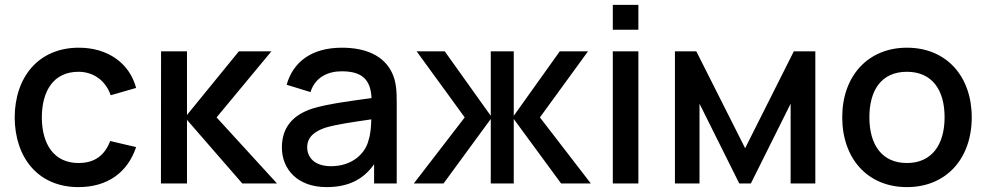

<svg xmlns="http://www.w3.org/2000/svg" viewBox="-20 -750 4033 785"><path d="M301 15C417 15 501 -42.5 536.5 -148.5L430.5 -173.5C408.5 -115.5 368 -83.5 301 -83.5C202 -83.5 151.5 -158.5 151 -270C151.5 -378 198.5 -456.5 301 -456.5C361.5 -456.5 412 -421 432.5 -360.5L536.5 -390.5C509.5 -492 420.5 -555 302.5 -555C139 -555 41 -437 40 -270C41 -105.5 135.5 15 301 15Z M744.5 0V-260L970.5 0H1112.5L865.5 -270L1089.5 -540H956.5L744.5 -280V-540H638.5L638 0Z M1315 15C1402.5 15 1465 -15 1509.5 -78.5V0H1602V-332.5C1602 -377.5 1600 -416.5 1583 -452C1549.5 -523 1474.5 -555 1378 -555C1253 -555 1178 -496 1152 -403.5L1249.5 -373.5C1268 -433.5 1320 -458.5 1377 -458.5C1461.5 -458.5 1495.5 -423.5 1499 -349C1411.5 -337 1322.5 -325.5 1260 -307C1176.5 -280.5 1132.5 -228.5 1132.5 -147C1132.5 -59 1195.5 15 1315 15ZM1333.5 -70.5C1266.5 -70.5 1236 -106 1236 -148C1236 -190.5 1267.5 -213.5 1310.5 -228C1356 -241.5 1416.5 -250 1498 -262C1497.5 -236.5 1495.5 -202.5 1487 -177.5C1475 -125 1422.5 -70.5 1333.5 -70.5Z M1793.5 0 1986.5 -263.5V0H2080.5V-263.5L2274 0H2395.5L2187.5 -270L2384 -540H2268.5L2080.5 -276.5V-540H1986.5V-276.5L1798.5 -540H1683.5L1880 -270L1672 0Z M2590 -628.5V-730H2485.5V-628.5ZM2590 0V-540H2485.5V0Z M2840 0V-326L3002.5 0H3050L3212.5 -326V0H3313.5V-540H3225.5L3026.5 -144L2827 -540H2739.5V0Z M3688 15C3849 15 3953 -101.5 3953 -270.5C3953 -437.5 3850 -555 3688 -555C3529 -555 3423.5 -439.5 3423.5 -270.5C3423.5 -103 3526 15 3688 15ZM3688 -83.5C3587 -83.5 3534.5 -156.5 3534.5 -270.5C3534.5 -380.5 3583 -456.5 3688 -456.5C3790 -456.5 3842 -383.5 3842 -270.5C3842 -160 3791 -83.5 3688 -83.5Z"/></svg>

Font: Manrope SemiBold
Style: Regular
Weight: 600
Designer: Mikhail Sharanda
Foundry: Mikhail Sharanda
Version: Version 4.505